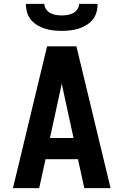

<svg xmlns="http://www.w3.org/2000/svg" viewBox="-20 -975 640 995"><path d="M47 0 64 -70 165 -490 224 -735H376L553 0H417L384 -150H216L183 0ZM239 -260H361L311 -490Q308 -503 305.5 -516Q303 -529 300 -542Q297 -529 294.5 -516Q292 -503 289 -490ZM300 -815Q278 -815 256 -817.5Q234 -820 213 -826.5Q192 -833 173 -844.5Q154 -856 140 -873Q126 -890 120 -911.5Q114 -933 114 -955H210Q210 -940 219 -927Q228 -914 241.5 -907Q255 -900 270 -897.5Q285 -895 300 -895Q315 -895 330 -897.5Q345 -900 358.5 -907Q372 -914 381 -927Q390 -940 390 -955H486Q486 -933 480 -911.5Q474 -890 460 -873Q446 -856 427 -844.5Q408 -833 387 -826.5Q366 -820 344 -817.5Q322 -815 300 -815Z"/></svg>

Font: Iosevka Aile Extrabold
Style: Regular
Weight: 800
Designer: Belleve Invis
Foundry: Belleve Invis
Version: Version 27.3.5; ttfautohint (v1.8.4)